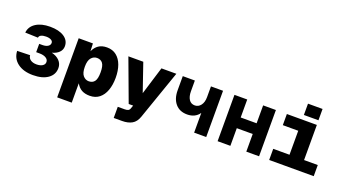

<svg xmlns="http://www.w3.org/2000/svg" viewBox="-67 -1341 3734 2106"><g transform="rotate(20 1800.0 -288.0)"><path d="M305 12Q193 12 125 -39.5Q57 -91 53 -179L203 -183Q205 -150 232 -131Q259 -112 302 -112Q345 -112 371 -128.5Q397 -145 397 -173Q397 -202 368.5 -219.5Q340 -237 292 -237H254V-334H292Q332 -334 355.5 -349.5Q379 -365 379 -390Q379 -411 357 -423Q335 -435 299 -435Q263 -435 241 -424Q219 -413 218 -393L68 -398Q75 -469 138.5 -510.5Q202 -552 304 -552Q408 -552 468 -512.5Q528 -473 528 -405Q528 -363 498 -333Q468 -303 417 -290Q476 -276 509.5 -240.5Q543 -205 543 -156Q543 -79 479 -33.5Q415 12 305 12Z M640 150V-540H806L810 -450Q832 -499 870.5 -525.5Q909 -552 968 -552Q1034 -552 1079 -516Q1124 -480 1147 -416.5Q1170 -353 1170 -270Q1170 -188 1147 -124Q1124 -60 1079 -24Q1034 12 968 12Q912 12 874 -9Q836 -30 810 -76V150ZM904 -134Q948 -134 971 -164.5Q994 -195 994 -270Q994 -345 971 -375.5Q948 -406 904 -406Q865 -406 837.5 -374Q810 -342 810 -270Q810 -198 837.5 -166Q865 -134 904 -134Z M1300 150V20H1380Q1405 20 1420 13Q1435 6 1442 -16L1454 -50H1402L1220 -540H1394L1506 -214L1606 -540H1780L1580 34Q1558 98 1512 124Q1466 150 1398 150Z M2184 0V-230Q2135 -161 2042 -161Q1954 -161 1904.5 -219Q1855 -277 1855 -375V-540H1996V-415Q1996 -354 2019.5 -318.5Q2043 -283 2088 -283Q2129 -283 2156.5 -318.5Q2184 -354 2184 -415V-540H2325V0Z M2458 0V-541H2607V-331H2793V-540H2942V0H2793V-206H2607V0Z M3060 0V-130H3250V-410H3070V-540H3420V-130H3580V0ZM3249 -594V-726H3419V-594Z"/></g></svg>

Font: Geist Mono Black
Style: Regular
Weight: 900
Monospace: yes
Designer: Basement.studio, Andrés Briganti, Mateo Zaragoza
Foundry: Basement.studio, Vercel, Andrés Briganti, Guido Ferreyra, Mateo Zaragoza
Version: Version 1.500; ttfautohint (v1.8.4.7-5d5b)